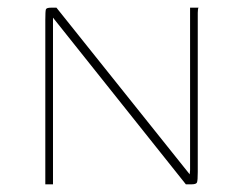

<svg xmlns="http://www.w3.org/2000/svg" viewBox="-20 -480 635 500"><path d="M98 0V-428Q98 -451 99.5 -455.5Q101 -460 113 -460H127L474 -26L475 -37V-460H497Q496 -459 495.5 -455Q495 -451 495 -446.5Q495 -442 495 -437V-32Q495 -10 493 -5Q491 0 479 0H464L118 -434V-426V0Z"/></svg>

Font: Genos Thin
Style: Regular
Weight: 100
Designer: Robert E. Leuschke
Foundry: Robert E. Leuschke
Version: Version 1.010